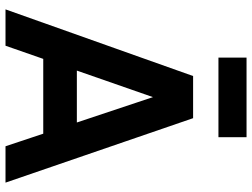

<svg xmlns="http://www.w3.org/2000/svg" viewBox="-129 -786 915 697"><g transform="rotate(90 328.5 -437.5)"><path d="M156 -259H492V-137H156ZM14 0 256 -681H409L643 0H511L314 -591H352L146 0ZM478 -773H189V-875H478Z"/></g></svg>

Font: Gabarito SemiBold
Style: Regular
Weight: 600
Designer: Leandro Assis / Alvaro Franca / Felipe Casaprima
Foundry: Naipe Foundry
Version: Version 1.000